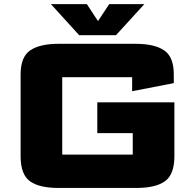

<svg xmlns="http://www.w3.org/2000/svg" viewBox="-20 -924 961 951"><path d="M82.1 -555.5Q82.1 -642.1 129.6 -674.5Q177 -707 270 -707H651.9Q745.4 -707 793.1 -674.5Q840.8 -642.1 840.8 -555.5V-512.2L634.5 -472.2V-541.6Q634.5 -541.6 634.5 -541.6Q634.5 -541.6 634.5 -541.6H288.3Q288.3 -541.6 288.3 -541.6Q288.3 -541.6 288.3 -541.6V-158.4Q288.3 -158.4 288.3 -158.4Q288.3 -158.4 288.3 -158.4H637.5Q637.5 -158.4 637.5 -158.4Q637.5 -158.4 637.5 -158.4V-264.6H461.9V-417H843.8V-150.5Q843.8 -60.2 797.5 -26.6Q751.3 7 654.9 7H270Q173.6 7 127.8 -26.7Q82.1 -60.4 82.1 -150.5ZM695 -903.6 554.5 -749.7H372.1L232.2 -903.6H410.2L465.4 -819.4L520.9 -903.6Z"/></svg>

Font: Science Gothic
Style: Regular
Weight: 400
Designer: Thomas Phinney, Vassil Kateliev, Brandon Buerkle
Foundry: Font Detective LLC
Version: Version 1.018